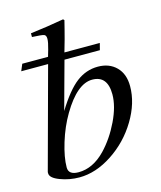

<svg xmlns="http://www.w3.org/2000/svg" viewBox="-106 -760 712 849"><g transform="rotate(-15 250.0 -336.0)"><path d="M223 -509 163 -290Q214 -373 258.5 -407Q303 -441 357 -441Q409 -441 441 -409Q473 -377 473 -321Q473 -244 426 -166Q379 -88 303.5 -38.5Q228 11 153 11Q107 11 65 -5Q23 -21 23 -42V-48L148 -509H25L38 -540H156L165 -571Q174 -602 174 -618Q174 -634 164.5 -637.5Q155 -641 110 -643V-660Q185 -669 263 -683L268 -678Q265 -667 258 -638Q251 -609 247 -596L231 -540H393L385 -509ZM388 -306Q388 -392 318 -392Q249 -392 181 -277Q149 -223 129 -157.5Q109 -92 109 -46Q109 -12 155 -12Q221 -12 278 -71Q324 -119 356 -185.5Q388 -252 388 -306Z"/></g></svg>

Font: STIX MathJax Latin
Style: Italic
Weight: 400
Italic angle: -16.33°
Designer: MicroPress Inc., with final additions and corrections provided by Coen Hoffman, Elsevier (retired)
Version: Version 1.1.1